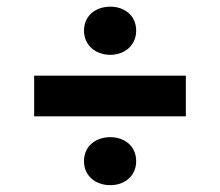

<svg xmlns="http://www.w3.org/2000/svg" viewBox="-20 -622 660 576"><path d="M311 -66.5C353.5 -66.5 388.5 -93.5 388.5 -138.5C388.5 -184 353.5 -210.5 311 -210.5C267.5 -210.5 232 -184 232 -138.5C232 -93.5 267.5 -66.5 311 -66.5ZM311 -457.5C353.5 -457.5 388.5 -485.5 388.5 -530C388.5 -575.5 353.5 -602 311 -602C267.5 -602 232 -575.5 232 -530C232 -485.5 267.5 -457.5 311 -457.5ZM82.5 -273H537.5V-395H82.5Z"/></svg>

Font: Monaspace Neon
Style: Bold
Weight: 700
Designer: Riley Cran & the Lettermatic Team
Foundry: Lettermatic
Version: Version 1.200 (Monaspace Neon)